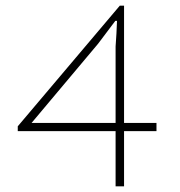

<svg xmlns="http://www.w3.org/2000/svg" viewBox="-20 -661 640 681"><path d="M390 0V-496Q392 -519 393 -542Q394 -565 395 -587H389Q374 -567 358.5 -546.5Q343 -526 328 -506L92 -225H535V-196H43V-213L405 -641H420V0Z"/></svg>

Font: Source Code Pro ExtraLight
Style: Regular
Weight: 200
Monospace: yes
Designer: Paul D. Hunt, Teo Tuominen
Foundry: Adobe
Version: Version 1.026;hotconv 1.1.0;makeotfexe 2.6.0